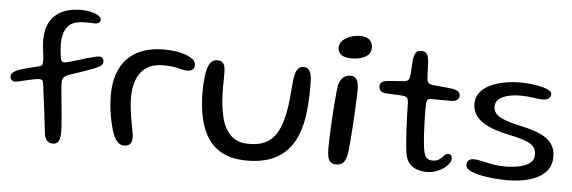

<svg xmlns="http://www.w3.org/2000/svg" viewBox="-46 -782 2840 954"><g transform="rotate(5 1374.0 -305.0)"><path d="M243 31.5Q223 31.5 213 21.5Q203 11.5 198.5 -10Q197 -24 194 -49Q191 -74 187.5 -104.5Q184 -135 180 -165.8Q176 -196.5 172.5 -222.5Q169 -248.5 167 -264Q166 -274 161 -278Q156 -282 146.5 -282Q139 -282 125.2 -279.5Q111.5 -277 87.5 -271.5Q63 -266 49.2 -262.5Q35.5 -259 27 -259Q20 -259 14.8 -262Q9.5 -265 6.2 -270.8Q3 -276.5 3 -284Q3 -293 10.8 -301Q18.5 -309 35.5 -316.5Q44 -320 65 -325.8Q86 -331.5 108.8 -337.2Q131.5 -343 145 -346.5Q152.5 -348 155.2 -354Q158 -360 158 -372Q158 -387.5 155.8 -404.8Q153.5 -422 151.2 -440Q149 -458 149 -477Q149 -531 169.5 -567.8Q190 -604.5 229 -623.5Q268 -642.5 323.5 -642.5Q344.5 -642.5 363 -639.2Q381.5 -636 395.2 -630.5Q409 -625 417 -617.8Q425 -610.5 425 -602Q425 -593.5 420.2 -589Q415.5 -584.5 407.5 -582.5Q398 -581 382.8 -582Q367.5 -583 347.5 -582.5Q287.5 -582.5 262.8 -552.8Q238 -523 238 -463.5Q238 -454 238.8 -442.8Q239.5 -431.5 240.8 -420.5Q242 -409.5 243.5 -400Q245.5 -386.5 250 -381Q254.5 -375.5 262.5 -375.5Q269 -375.5 288 -380.5Q307 -385.5 333 -393.5Q352 -400 372.5 -405.8Q393 -411.5 409.2 -415.5Q425.5 -419.5 433 -419.5Q444.5 -419.5 450.5 -413.2Q456.5 -407 456.5 -396.5Q456.5 -384.5 447.2 -376.2Q438 -368 410 -357Q391.5 -350 363.8 -340.2Q336 -330.5 295 -317Q273.5 -309.5 266 -300Q258.5 -290.5 258.5 -276.5Q258.5 -263.5 260.8 -238Q263 -212.5 266 -181Q269 -149.5 272 -117.5Q275 -85.5 276.8 -58.5Q278.5 -31.5 277.5 -15.5Q275 10.5 266.8 21Q258.5 31.5 243 31.5Z M593.5 10.5Q582.5 10.5 573.5 5.2Q564.5 0 557 -9.5Q549.5 -19 543.5 -31.5Q535 -51 528.5 -76.2Q522 -101.5 517 -129.2Q512 -157 509.8 -183.8Q507.5 -210.5 507.5 -232Q507.5 -313.5 536 -369.2Q564.5 -425 619.2 -453.8Q674 -482.5 753 -482.5Q784.5 -482.5 812.8 -478Q841 -473.5 863 -465.2Q885 -457 898 -445.5Q911 -434 911 -419Q911 -408 906 -401Q901 -394 893.5 -391Q886 -388 877.5 -388Q856.5 -388 829 -396Q801.5 -404 755 -404Q680.5 -404 644.5 -357.5Q608.5 -311 608.5 -234Q608.5 -206.5 611.2 -181Q614 -155.5 617.8 -132.8Q621.5 -110 625.2 -90.8Q629 -71.5 631.5 -57Q634 -42.5 634 -34Q634 -9.5 623.5 0.5Q613 10.5 593.5 10.5Z M1209 31.5Q1139 31.5 1091.2 8.2Q1043.5 -15 1014.8 -57.8Q986 -100.5 973 -160Q960 -219.5 960 -292.5Q960 -310 961 -327.8Q962 -345.5 964 -362.2Q966 -379 968.5 -392Q975.5 -425 988.5 -438.8Q1001.5 -452.5 1020 -452.5Q1037 -452.5 1045.8 -444.2Q1054.5 -436 1057.2 -423.2Q1060 -410.5 1060 -397.5Q1060.5 -388.5 1060.2 -375.2Q1060 -362 1059.8 -347.2Q1059.5 -332.5 1059.5 -318.5Q1059.5 -304.5 1060 -293Q1061.5 -223 1075.5 -168.5Q1089.5 -114 1122.2 -83Q1155 -52 1212.5 -52Q1273 -52 1308.8 -76.8Q1344.5 -101.5 1363.2 -147.8Q1382 -194 1391 -257.5Q1393 -272.5 1394.8 -288.8Q1396.5 -305 1397.8 -321.8Q1399 -338.5 1400.8 -355.8Q1402.5 -373 1404 -390Q1408 -422 1418.5 -439.2Q1429 -456.5 1451 -456.5Q1469.5 -456.5 1478.5 -442.5Q1487.5 -428.5 1490.5 -402.5Q1491.5 -383 1491.5 -363.8Q1491.5 -344.5 1491 -325.5Q1490.5 -306.5 1489.5 -288Q1488.5 -269.5 1486.5 -251.5Q1479 -161.5 1447.8 -98.2Q1416.5 -35 1357.8 -1.8Q1299 31.5 1209 31.5Z M1654 12Q1637 12 1626.5 4.5Q1616 -3 1611.8 -20Q1607.5 -37 1607.5 -64Q1607.5 -81.5 1608.2 -107.5Q1609 -133.5 1610.5 -164.5Q1612 -195.5 1614 -227.8Q1616 -260 1618.2 -289.8Q1620.5 -319.5 1623 -343.2Q1625.5 -367 1627.5 -380.5Q1635 -408 1649.8 -420.8Q1664.5 -433.5 1687 -433.5Q1708 -433.5 1717.5 -416.8Q1727 -400 1727 -367Q1727 -353 1726 -326.2Q1725 -299.5 1723.2 -265.8Q1721.5 -232 1719.5 -196.2Q1717.5 -160.5 1714.8 -127.8Q1712 -95 1709.5 -70Q1707 -45 1704 -34Q1697 -7.5 1684.8 2.2Q1672.5 12 1654 12ZM1685 -520Q1643 -520 1628.8 -534.5Q1614.5 -549 1614.5 -566.5Q1614.5 -589 1630.8 -604.2Q1647 -619.5 1670.8 -627Q1694.5 -634.5 1717.5 -634.5Q1735 -634.5 1749 -629Q1763 -623.5 1771 -611.5Q1779 -599.5 1779 -580Q1779 -559 1766.2 -546Q1753.5 -533 1732 -526.5Q1710.5 -520 1685 -520Z M2103.5 10Q2081.5 10 2057.8 3Q2034 -4 2016.2 -24.8Q1998.5 -45.5 1994.5 -85.5Q1992.5 -101 1990.8 -121Q1989 -141 1987.5 -164.5Q1986 -188 1984.8 -213.2Q1983.5 -238.5 1982.8 -265.2Q1982 -292 1981.5 -319Q1981 -341.5 1974.5 -348.8Q1968 -356 1953 -357Q1943.5 -358 1927.8 -358.8Q1912 -359.5 1895.8 -360.2Q1879.5 -361 1867 -361.5Q1850 -363.5 1841.8 -371.8Q1833.5 -380 1833.5 -395Q1833.5 -405 1838.2 -410.8Q1843 -416.5 1852.2 -419.5Q1861.5 -422.5 1873.5 -423.5Q1901.5 -425.5 1919 -427Q1936.5 -428.5 1951.5 -429.5Q1968 -431.5 1974.2 -438Q1980.5 -444.5 1982 -462Q1983.5 -472.5 1984 -487.2Q1984.5 -502 1985.2 -516.8Q1986 -531.5 1987.5 -542Q1991.5 -564.5 1999 -575.8Q2006.5 -587 2024 -587Q2038.5 -587 2046.5 -581.5Q2054.5 -576 2058.2 -564.8Q2062 -553.5 2064 -536Q2064.5 -519.5 2065 -506.5Q2065.5 -493.5 2066 -483.5Q2066.5 -473.5 2067 -465.2Q2067.5 -457 2068 -449.5Q2069.5 -435 2076.8 -429.5Q2084 -424 2099.5 -422.5Q2113 -421.5 2130.8 -419.8Q2148.5 -418 2165 -416.5Q2181.5 -415 2191 -413.5Q2210 -411 2222.2 -404.2Q2234.5 -397.5 2234.5 -382.5Q2234.5 -369 2224.8 -361.2Q2215 -353.5 2197.5 -352.5Q2164 -352 2136.2 -352.8Q2108.5 -353.5 2094 -353Q2082 -352.5 2076.8 -346.8Q2071.5 -341 2071 -316Q2071 -294 2071.2 -271Q2071.5 -248 2072.5 -225Q2073.5 -202 2074.5 -180.2Q2075.5 -158.5 2077.5 -139Q2079.5 -119.5 2081.5 -104Q2086.5 -70.5 2098 -59.8Q2109.5 -49 2126 -49Q2150 -49 2162.8 -59Q2175.5 -69 2183.8 -78.8Q2192 -88.5 2202.5 -88.5Q2213 -88.5 2217.8 -83Q2222.5 -77.5 2222.5 -67Q2222.5 -53.5 2212 -39.8Q2201.5 -26 2184.5 -14.8Q2167.5 -3.5 2146.5 3.2Q2125.5 10 2103.5 10Z M2506 16Q2478 16 2445 13.2Q2412 10.5 2382 5Q2352 -0.5 2332 -8.5Q2316.5 -14.5 2307.2 -22.5Q2298 -30.5 2298 -43.5Q2298 -58.5 2307 -66Q2316 -73.5 2333.5 -73.5Q2347.5 -73.5 2371.2 -68Q2395 -62.5 2425.2 -56.8Q2455.5 -51 2489 -51Q2524.5 -51 2557.5 -57.5Q2590.5 -64 2611.8 -79.5Q2633 -95 2633 -122Q2633 -146.5 2620 -161.8Q2607 -177 2575.8 -188.5Q2544.5 -200 2488.5 -211.5Q2431 -223.5 2391.5 -241.8Q2352 -260 2331.5 -286.5Q2311 -313 2311 -349.5Q2311 -380.5 2328.8 -403.8Q2346.5 -427 2377.2 -442.5Q2408 -458 2447.5 -465.8Q2487 -473.5 2531 -473.5Q2556.5 -473.5 2583.8 -470.5Q2611 -467.5 2634.5 -462Q2658 -456.5 2672.5 -448.2Q2687 -440 2687 -429Q2687 -418.5 2681.8 -411.8Q2676.5 -405 2667.8 -402Q2659 -399 2648 -399Q2628 -399 2600 -403.8Q2572 -408.5 2536 -408.5Q2503 -408.5 2474.8 -401.8Q2446.5 -395 2429.2 -380.8Q2412 -366.5 2412 -343.5Q2412 -309.5 2447.2 -291Q2482.5 -272.5 2549 -258.5Q2610 -246 2648.8 -228.2Q2687.5 -210.5 2706.2 -184Q2725 -157.5 2725 -119.5Q2725 -82 2706.8 -56Q2688.5 -30 2657.5 -14.2Q2626.5 1.5 2587.2 8.8Q2548 16 2506 16Z"/></g></svg>

Font: Gluten Thin Light
Style: Regular
Weight: 300
Version: Version 1.300